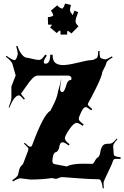

<svg xmlns="http://www.w3.org/2000/svg" viewBox="-20 -1031 697 1077"><path d="M387.7 -945.8 397.5 -971.2 418.5 -962.9Q403.8 -926.3 403.8 -912.4Q403.8 -898.4 420.4 -883.8L380.9 -843.3Q368.2 -855 358.9 -858.9Q356.4 -854 356.4 -836.9H319.8Q319.8 -855 317.9 -859.9Q307.6 -857.4 298.8 -845.2L260.7 -877Q269.5 -887.7 271.5 -892.1Q265.6 -893.1 249.5 -893.1L248.5 -935.1Q266.6 -935.1 278.8 -943.8Q277.3 -956.1 265.6 -971.2L300.8 -1001Q317.4 -982.9 330.6 -982.9Q339.8 -992.2 344.7 -1011.2L378.4 -1002.9Q372.6 -985.4 372.6 -975.3Q372.6 -965.3 380.9 -956.1ZM150.9 -23.9 94.7 -30.8Q80.6 -30.8 53.7 -13.2L48.8 -20Q69.8 -34.2 76.2 -42.2Q82.5 -50.3 86.4 -72.8Q90.3 -95.2 106 -106.9Q107.9 -108.9 109.9 -112.8L138.7 -189Q139.6 -190.9 139.6 -196.8Q139.6 -202.6 114.7 -225.1L118.7 -230Q141.6 -208 147.7 -208Q153.8 -208 155.8 -209L159.7 -214.8Q225.6 -393.6 262.7 -409.2Q262.2 -409.2 263.9 -412.4Q265.6 -415.5 268.8 -421.9Q272 -428.2 276.1 -436Q280.3 -443.8 284.7 -453.4Q289.1 -462.9 293 -472.7Q302.2 -497.1 303.5 -507.1Q304.7 -517.1 310.8 -537.1Q316.9 -557.1 322.8 -585.9H323.7Q316.9 -543.9 316.9 -532.2V-529.8Q316.9 -523.9 320.6 -519Q324.2 -514.2 329.8 -514.2Q335.4 -514.2 341.1 -524.7Q346.7 -535.2 350.1 -547.9Q358.9 -582 376 -582H378.9Q380.9 -587.9 380.9 -592.8Q380.9 -597.7 375.7 -602.3Q370.6 -606.9 362.8 -606.9H191.9Q177.2 -606.9 161.9 -591.3Q146.5 -575.7 127.2 -547.1Q107.9 -518.6 102.8 -512.7Q97.7 -506.8 97.7 -504.9Q97.7 -502.9 119.6 -477.1L113.8 -472.2Q93.8 -496.1 86.9 -496.1Q80.1 -496.1 73.7 -492.2L62.5 -481.9Q49.8 -469.2 32.7 -426.8L28.8 -429.2Q43.9 -468.3 43.9 -482.9V-545.9L67.9 -607.9L49.8 -671.9Q45.4 -688 12.7 -712.9L16.6 -717.8Q47.4 -695.3 60.5 -693.8Q68.8 -695.3 71.8 -703.1L76.7 -715.8Q79.6 -722.7 79.6 -731.4Q79.6 -740.2 70.8 -772L77.6 -773.9Q90.8 -732.4 113.3 -714.4Q121.1 -708 128.7 -707.5Q136.2 -707 161.1 -700.9Q186 -694.8 200.2 -694.8Q214.4 -694.8 233.9 -725.1L242.7 -719.2Q225.6 -694.8 225.6 -684.3Q225.6 -673.8 235.8 -673.8Q261.7 -673.8 261.7 -724.1H274.9Q274.9 -689.9 290.8 -678Q306.6 -666 334 -666Q361.3 -666 416.3 -679.4Q471.2 -692.9 486.8 -693.4Q502.4 -693.8 509.3 -698Q516.1 -702.1 520.5 -704.1Q530.8 -707.5 530.8 -745.1H538.6Q538.6 -745.1 538.6 -729.5Q538.6 -723.1 539.8 -718.3Q541 -713.4 541.3 -711.2Q541.5 -709 544.4 -706.8Q547.4 -704.6 547.9 -704.1Q548.3 -703.6 553.2 -702.1Q558.1 -700.7 560.8 -699.5Q563.5 -698.2 571.3 -698.2Q579.1 -698.2 607.9 -714.8L611.8 -709Q589.4 -695.8 583 -689Q576.7 -682.1 575.4 -674.1Q574.2 -666 564 -647.5Q553.7 -628.9 553.5 -624.5Q553.2 -620.1 551 -612.5Q548.8 -605 544.9 -595.2Q541 -585.4 537.4 -576.7Q533.7 -567.9 527.6 -555.2Q521.5 -542.5 517.3 -534.2Q513.2 -525.9 506.1 -512Q499 -498 495.6 -491.2Q482.4 -466.3 477.5 -458Q472.7 -449.7 472.7 -444.8Q472.7 -439.9 497.6 -418.9L491.7 -412.1Q469.2 -430.2 460.9 -430.2Q448.7 -430.2 435.3 -402.3Q421.9 -374.5 421.9 -363.5Q421.9 -352.5 449.7 -333L443.8 -325.2Q420.4 -341.8 410.6 -341.8Q393.6 -341.8 368.7 -305.2Q343.8 -268.6 343.8 -254.9Q343.8 -241.2 370.6 -222.2L365.7 -214.8Q341.3 -232.9 332 -232.9Q322.8 -232.9 318.4 -225.3Q314 -217.8 312.7 -208Q311.5 -198.2 306.4 -189Q301.3 -179.7 291.5 -176.8Q281.7 -173.8 277.8 -156Q273.9 -138.2 273.9 -128.9Q273.9 -110.8 288.6 -109.9L350.6 -98.1Q351.6 -97.2 353.3 -97.2Q355 -97.2 358.9 -99.1Q384.3 -112.8 450.7 -112.8L496.6 -111.8Q503.9 -111.8 512.5 -128.4Q521 -145 528.8 -147.9Q539.6 -155.3 543 -179.2Q550.3 -223.1 577.6 -224.1L595.7 -225.1Q603.5 -225.1 610.8 -230Q618.2 -234.9 634.8 -253.9L638.7 -250Q614.7 -223.6 614.7 -211.9L617.7 -168.9Q618.2 -162.6 620.1 -159.7Q625 -152.3 656.7 -148.9L655.8 -139.2Q647 -140.1 635.3 -140.1Q623.5 -140.1 619.4 -137.5Q615.2 -134.8 611.6 -122.3Q607.9 -109.9 593.8 -81.5Q560.5 -13.7 560.5 -5.1Q560.5 3.4 562.5 24.9L556.6 25.9Q551.8 -13.2 540.5 -23.9V-22.9Q537.6 -25.9 522.9 -25.9Q508.3 -25.9 479 -27.1Q449.7 -28.3 428.7 -30.3Q346.2 -36.6 332.5 -37.4Q318.8 -38.1 309.6 -33Q300.3 -27.8 293 -27.8L272 -32.2Q213.9 -23.9 150.9 -23.9ZM230 -671.9 227.5 -674.8Q227.5 -673.3 230 -671.9ZM223.6 -681.2 222.7 -683.1Z"/></svg>

Font: Eater
Style: Regular
Weight: 400
Version: Version 001.002